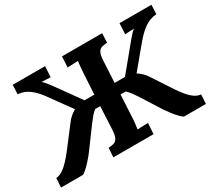

<svg xmlns="http://www.w3.org/2000/svg" viewBox="-140 -944 1317 1188"><g transform="rotate(-30 519.0 -350.0)"><path d="M-8 0 -4 -66Q19 -67 42 -82Q65 -97 88 -121.5Q111 -146 133 -174L244 -319Q256 -336 272.5 -350.5Q289 -365 309 -377L197 -532Q167 -573 141 -594.5Q115 -616 92.5 -624.5Q70 -633 48 -634L51 -700H282L278 -623Q268 -624 249.5 -624.5Q231 -625 215 -626Q227 -616 247.5 -589.5Q268 -563 294 -526L388 -395H458L466 -536Q468 -563 470 -588Q472 -613 475 -626Q459 -625 434.5 -624.5Q410 -624 399 -623L403 -700H690L687 -634Q665 -633 648.5 -628Q632 -623 622.5 -605.5Q613 -588 611 -547L603 -395H677L785 -526Q814 -561 829.5 -580Q845 -599 855 -609Q865 -619 874 -626Q858 -625 839.5 -624.5Q821 -624 810 -623L814 -700H1042L1039 -634Q1017 -633 993 -624.5Q969 -616 941 -594.5Q913 -573 878 -532L750 -378Q770 -365 784.5 -350.5Q799 -336 810 -319L905 -174Q924 -146 944.5 -121.5Q965 -97 987 -82Q1009 -67 1031 -66L1027 0H873Q865 -1 848 -18Q831 -35 812.5 -59Q794 -83 781 -102L690 -246Q677 -265 662.5 -285Q648 -305 635 -315H599L591 -164Q590 -137 587 -112Q584 -87 582 -74Q599 -76 623.5 -76.5Q648 -77 658 -77L653 0H366L370 -66Q393 -67 409 -72Q425 -77 434.5 -95Q444 -113 446 -153L454 -315H418Q404 -305 387 -285Q370 -265 356 -246L250 -102Q236 -83 214.5 -59Q193 -35 174 -18Q155 -1 146 0Z"/></g></svg>

Font: Lora
Style: Bold Italic
Weight: 700
Italic angle: -3°
Designer: Olga Karpushina, Alexei Vanyashin (Cyrillic)
Foundry: Cyreal
Version: Version 3.004